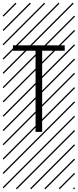

<svg xmlns="http://www.w3.org/2000/svg" viewBox="-23 -978 577 1424"><path d="M457 -641.6V-601.6H289.6V0H240.7V-601.6H73.2V-641.6ZM526.9 410.6 533.7 417.5 525.4 425.8 518.6 418.9ZM526.9 304.7 533.7 311.5 419.4 425.8 412.6 418.9ZM526.9 198.7 533.7 205.6 313.5 425.8 306.6 418.9ZM526.9 92.3 533.7 99.1 207.5 425.8 200.7 418.9ZM526.9 -13.2 533.7 -6.3 101.6 425.8 94.7 418.9ZM526.9 -119.1 533.7 -112.3 3.4 418 -3.4 411.1ZM526.9 -225.6 533.7 -218.8 3.4 311.5 -3.4 304.7ZM526.9 -331.5 533.7 -324.7 3.4 205.6 -3.4 198.7ZM526.9 -438 533.7 -431.2 3.4 99.1 -3.4 92.3ZM526.9 -543.5 533.7 -536.6 3.4 -6.3 -3.4 -13.2ZM526.9 -649.4 533.7 -642.6 3.4 -112.3 -3.4 -119.1ZM526.9 -755.9 533.7 -749 3.4 -218.8 -3.4 -225.6ZM526.9 -861.8 533.7 -855 3.4 -324.7 -3.4 -331.5ZM516.6 -958 523.4 -951.2 3.4 -431.2 -3.4 -438ZM411.1 -958 418 -951.2 3.4 -536.6 -3.4 -543.5ZM305.2 -958 312 -951.2 3.4 -642.6 -3.4 -649.4ZM198.7 -958 205.6 -951.2 3.4 -749 -3.4 -755.9ZM92.3 -958 99.1 -951.2 3.4 -855 -3.4 -861.8Z"/></svg>

Font: AzarMehrMSRS2
Style: Regular
Weight: 1
Designer: Amin Abedi
Version: Version 1.00